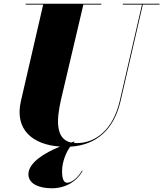

<svg xmlns="http://www.w3.org/2000/svg" viewBox="-20 -770 873 1027"><path d="M422 144 419 142C408 163 372.5 207.5 338.5 207.5C319.5 207.5 312 182 312 145.5C312 98 332.5 46 355.5 14.5C500 6 590.5 -81 625 -230L744 -745.5H833V-750H637V-745.5H739.5L620.5 -230C585 -77 492.5 -4.5 390 -4.5C384 -4.5 378.5 -5 373 -5.5C375 -7.5 377 -9 379 -10.5L377 -13C371.5 -11.5 366 -9.5 360 -7.5C276.5 -26.5 281 -127 307 -240L426 -745.5H522V-750H117V-745.5H211L92 -230C56.5 -76.5 154.5 4 301 14C216 48.5 132 101 132 162C132 212 186 237 257 237C358 237 407 172 422 144Z"/></svg>

Font: Bodoni* 36pt Fatface
Style: Italic
Weight: 900
Italic angle: -13°
Version: Version 2.3